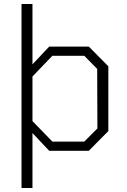

<svg xmlns="http://www.w3.org/2000/svg" viewBox="-20 -757 639 964"><path d="M88 187V-737H143V-434L227 -523H426L524 -424V-99L426 0H227L143 -89V187ZM243 -46H403L469 -112L468 -411L403 -477H243L143 -373V-149Z"/></svg>

Font: Tomorrow Light
Style: Regular
Weight: 300
Designer: Tony de Marco, Monica Rizzolli
Foundry: Just in Type
Version: Version 2.002